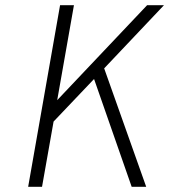

<svg xmlns="http://www.w3.org/2000/svg" viewBox="-20 -720 652 740"><path d="M88.5 0 211.5 -700H265L200.5 -334L547 -700H612L381.5 -456.5L543.5 0H487.5L342.5 -415.5L186.5 -251.5L142 0Z"/></svg>

Font: Overpass ExtraLight
Style: Italic
Weight: 250
Italic angle: -10°
Designer: Delve Withrington, Dave Bailey, Thomas Jockin
Foundry: Delve Fonts LLC
Version: Version 4.000